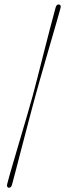

<svg xmlns="http://www.w3.org/2000/svg" viewBox="-20 -745 298 877"><path d="M129 -306Q138 -339 151.2 -390.8Q164.5 -442.5 179.2 -501Q194 -559.5 208.5 -614.8Q223 -670 234 -710.5Q236 -717.5 239.8 -721.5Q243.5 -725.5 249 -724.5Q254.5 -724 256.5 -719.8Q258.5 -715.5 256.5 -708.5Q249 -681 237.5 -641Q226 -601 212.5 -554.8Q199 -508.5 185.8 -462.2Q172.5 -416 160.8 -375.2Q149 -334.5 141.5 -306Q133.5 -277.5 122.8 -236.8Q112 -196 99.8 -149.5Q87.5 -103 75.5 -56.5Q63.5 -10 53 30.2Q42.5 70.5 35 98Q33 106 29 109.5Q25 113 19.5 112.5Q14.5 111.5 12.8 107Q11 102.5 13 95Q23.5 54.5 39.8 -0.2Q56 -55 73 -113Q90 -171 105 -222Q120 -273 129 -306Z"/></svg>

Font: Fraunces 120pt
Style: Bold Italic
Weight: 700
Italic angle: -16°
Version: Version 1.000;[b76b70a41]